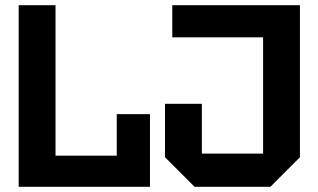

<svg xmlns="http://www.w3.org/2000/svg" viewBox="-20 -720 1226 740"><path d="M52 0V-700H194V-120H430V-280H558V0ZM616 -114V-320H758V-128H994V-576H644V-700H1136V-114L1022 0H730Z"/></svg>

Font: Tektur SemiBold
Style: Regular
Weight: 600
Designer: Adam Jagosz
Foundry: Adam Jagosz
Version: Version 1.005;gftools[0.9.30]